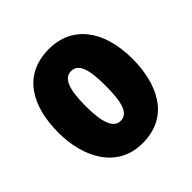

<svg xmlns="http://www.w3.org/2000/svg" viewBox="-155 -690 827 827"><g transform="rotate(-45 258.0 -276.5)"><path d="M483 -278C483 -460 393 -563 259 -563C97 -563 32 -437 32 -278C32 -132 100 10 257 10C427 10 483 -136 483 -278ZM196 -276C196 -380 215 -428 258 -428C303 -428 319 -379 319 -278C319 -176 303 -125 258 -125C215 -125 196 -177 196 -276Z"/></g></svg>

Font: Noto Sans Georgian ExtraCondensed Black
Style: Regular
Weight: 900
Width: 2
Designer: Monotype Design Team, Akaki Razmadze
Foundry: Google LLC
Version: Version 2.005